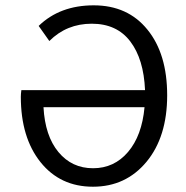

<svg xmlns="http://www.w3.org/2000/svg" viewBox="-20 -688 699 720"><path d="M125 -590.8Q204.6 -668 331.5 -668Q459 -668 532.7 -577.1Q606.9 -486.3 606.9 -330.6Q606.9 -174.8 529.3 -81.1Q451.7 12.2 328.6 12.2Q205.6 12.2 131.8 -80.1Q58.1 -172.4 58.1 -325.2Q58.1 -335.4 60.1 -350.1H523.9Q519 -466.3 468.5 -532.7Q418 -599.1 324 -599.1Q230 -599.1 165 -534.2ZM522 -286.1H143.1Q148.9 -178.2 199.2 -117.7Q249.5 -57.1 328.9 -57.1Q408.2 -57.1 460.2 -118.2Q512.2 -179.2 522 -286.1Z"/></svg>

Font: SourceSansPro-Regular
Style: Regular
Weight: 400
Designer: Paul D. Hunt
Foundry: Adobe Systems Incorporated
Version: Version 1.050;PS Version 1.000;hotconv 1.0.70;makeotf.lib2.5